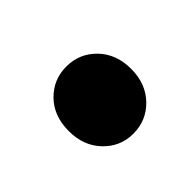

<svg xmlns="http://www.w3.org/2000/svg" viewBox="-48 -505 368 368"><g transform="rotate(45 135.5 -321.5)"><path d="M147 -237Q106 -237 81 -261.5Q56 -286 56 -321Q56 -357 81.5 -381.5Q107 -406 147 -406Q187 -406 212.5 -381.5Q238 -357 238 -321Q238 -286 212.5 -261.5Q187 -237 147 -237Z"/></g></svg>

Font: DM Sans 18pt Black
Style: Italic
Weight: 900
Italic angle: -10°
Designer: Colophon Foundry, Jonny Pinhorn
Foundry: Colophon Foundry
Version: Version 4.004;gftools[0.9.30]